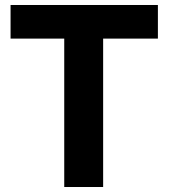

<svg xmlns="http://www.w3.org/2000/svg" viewBox="-20 -749 675 769"><path d="M237.3 0V-608.7H393.1V0ZM22.3 -594.4V-729H612.4V-594.4Z"/></svg>

Font: Mona Sans ExtraLight
Style: Regular
Weight: 200
Designer: Deni Anggara
Foundry: GitHub
Version: Version 2.000